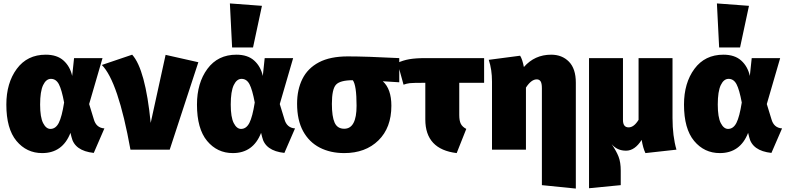

<svg xmlns="http://www.w3.org/2000/svg" viewBox="-20 -873 4592 1120"><path d="M226 20Q135 20 76 -51Q17 -122 17 -263Q17 -389 78 -471.5Q139 -554 247 -554Q313 -554 351 -519.5Q389 -485 401 -430L412 -534H578L500 -266L527 -178Q541 -127 589 -124L527 19Q415 7 397 -74L391 -98Q345 20 226 20ZM274 -121Q305 -121 323 -156.5Q341 -192 354 -275Q340 -350 323.5 -381.5Q307 -413 277 -413Q249 -413 231.5 -376.5Q214 -340 214 -263Q214 -189 231.5 -155Q249 -121 274 -121Z M970 0H741Q669 -399 574 -494L751 -554Q828 -469 859 -156L946 -553L1137 -510Z M1338 20Q1247 20 1188 -51Q1129 -122 1129 -263Q1129 -389 1190 -471.5Q1251 -554 1359 -554Q1425 -554 1463 -519.5Q1501 -485 1513 -430L1524 -534H1690L1612 -266L1639 -178Q1653 -127 1701 -124L1639 19Q1527 7 1509 -74L1503 -98Q1457 20 1338 20ZM1386 -121Q1417 -121 1435 -156.5Q1453 -192 1466 -275Q1452 -350 1435.5 -381.5Q1419 -413 1389 -413Q1361 -413 1343.5 -376.5Q1326 -340 1326 -263Q1326 -189 1343.5 -155Q1361 -121 1386 -121ZM1456 -596H1334L1321 -853L1508 -839Z M1988 20Q1907 20 1845 -12Q1783 -44 1748 -108Q1713 -172 1713 -268Q1713 -350 1744 -412.5Q1775 -475 1840.5 -509.5Q1906 -544 2009 -544Q2115 -544 2309 -534V-393L2213 -399Q2263 -354 2263 -256Q2263 -128 2187.5 -54Q2112 20 1988 20ZM1988 -122Q2060 -122 2060 -256Q2060 -376 2038 -405Q1964 -405 1940 -379Q1916 -353 1916 -267Q1916 -193 1932 -157.5Q1948 -122 1988 -122Z M2644 20Q2461 -2 2461 -176V-390Q2389 -390 2371 -388Q2353 -386 2334 -379L2299 -506Q2330 -521 2367 -527.5Q2404 -534 2461 -534H2804V-390H2659V-202Q2659 -169 2668 -151Q2677 -133 2700 -121Z M3339 227 3141 207V-358Q3141 -387 3133.5 -398.5Q3126 -410 3111 -410Q3079 -410 3048 -362V0H2850V-397Q2850 -468 2831 -524L3014 -548Q3027 -528 3036 -482Q3099 -554 3195 -554Q3259 -554 3299 -513Q3339 -472 3339 -391Z M3416 225V-534H3614V-173Q3614 -130 3647 -130Q3678 -130 3705 -174V-534H3903V-184Q3903 -79 3926 0L3745 20Q3731 -9 3723 -57Q3683 6 3632 6Q3580 6 3548 -32Q3576 9 3588.5 41.5Q3601 74 3601 123V207Z M4179 20Q4088 20 4029 -51Q3970 -122 3970 -263Q3970 -389 4031 -471.5Q4092 -554 4200 -554Q4266 -554 4304 -519.5Q4342 -485 4354 -430L4365 -534H4531L4453 -266L4480 -178Q4494 -127 4542 -124L4480 19Q4368 7 4350 -74L4344 -98Q4298 20 4179 20ZM4227 -121Q4258 -121 4276 -156.5Q4294 -192 4307 -275Q4293 -350 4276.5 -381.5Q4260 -413 4230 -413Q4202 -413 4184.5 -376.5Q4167 -340 4167 -263Q4167 -189 4184.5 -155Q4202 -121 4227 -121ZM4297 -596H4175L4162 -853L4349 -839Z"/></svg>

Font: Trujillo Black
Style: Regular
Weight: 900
Designer: Fira Sans original fonts by bBox Type GmbH, Carrois Corporate GbR, & Edenspiekermann AG / Changes by Cristiano Sobral
Foundry: Fira Sans original fonts by bBox Type GmbH, Carrois Corporate GbR, & Edenspiekermann AG / Changes by Cristiano Sobral
Version: Version 4.301;July 28, 2020;FontCreator 13.0.0.2655 64-bit